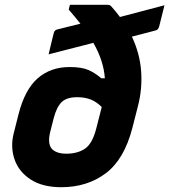

<svg xmlns="http://www.w3.org/2000/svg" viewBox="-20 -770 707 802"><path d="M271 -490Q321 -490 349.5 -477.5Q378 -465 403 -443H418Q413 -516 370 -591L183 -543Q188 -566 193.5 -587Q199 -608 204 -630Q206 -639 210 -642.5Q214 -646 223 -648L316 -671Q294 -699 267 -730L272 -750H428Q433 -750 437 -749Q441 -748 446 -742Q465 -721 481 -699L667 -748Q662 -726 656 -704Q650 -682 645 -660Q643 -653 639.5 -648.5Q636 -644 627 -642L531 -617Q564 -547 569.5 -473Q575 -399 556 -326L533 -236Q499 -104 421.5 -46Q344 12 236 12Q158 12 108.5 -20Q59 -52 41 -103.5Q23 -155 37 -212L57 -291Q83 -395 137 -442.5Q191 -490 271 -490ZM195 -150Q214 -128 257 -128Q304 -128 335 -149Q366 -170 382 -233L405 -323Q383 -345 358.5 -354.5Q334 -364 303 -364Q258 -364 237 -343Q216 -322 204 -275L190 -220Q178 -173 195 -150Z"/></svg>

Font: Recursive Mn Lnr St XBd
Style: Italic
Weight: 800
Italic angle: -15°
Monospace: yes
Version: Version 1.079;hotconv 1.0.112;makeotfexe 2.5.65598; ttfautoh